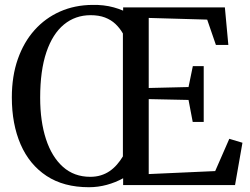

<svg xmlns="http://www.w3.org/2000/svg" viewBox="-20 -774 1046 803"><path d="M495 -28.5Q463.5 -11 426.8 -1Q390 9 352 9Q246.5 9 174.8 -38.2Q103 -85.5 66.2 -170.2Q29.5 -255 29.5 -366.5Q29.5 -455.5 54.5 -526.8Q79.5 -598 124.5 -648.2Q169.5 -698.5 231.2 -725.8Q293 -753 366.5 -753.5Q390 -754 412.2 -751.5Q434.5 -749 455.5 -743.2Q476.5 -737.5 495 -729.5V-743H920.5L935 -586H883L846.5 -692L602 -699V-406L768.5 -410L786.5 -497.5H832V-264H786L768.5 -356L602 -359.5V-46L880 -58.5L939 -193.5L994 -177L963 0H495ZM357.5 -34.5Q381.5 -34.5 401.8 -40.8Q422 -47 438.8 -58.5Q455.5 -70 469.2 -85.8Q483 -101.5 494 -120V-634Q481 -656.5 462.8 -673.8Q444.5 -691 419 -700.8Q393.5 -710.5 359 -710.5Q295 -710.5 247.5 -671.5Q200 -632.5 174 -555.8Q148 -479 148 -365.5Q148 -267 172.2 -192.5Q196.5 -118 243.2 -76.2Q290 -34.5 357.5 -34.5Z"/></svg>

Font: Merriweather 60pt
Style: Regular
Weight: 400
Version: Version 2.100